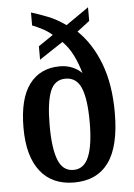

<svg xmlns="http://www.w3.org/2000/svg" viewBox="-54 -804 598 855"><g transform="rotate(-5 244.5 -376.0)"><path d="M243 10Q145 10 92 -57.5Q39 -125 39 -251Q39 -382 87.5 -446.5Q136 -511 224 -511Q255 -511 280.5 -500Q306 -489 322 -472Q310 -515 291.5 -552.5Q273 -590 245 -618L139 -548V-608L205 -653Q186 -670 162 -682.5Q138 -695 117 -703V-761Q153 -750 192 -734.5Q231 -719 270 -691L372 -762V-701L316 -658Q378 -599 414 -505.5Q450 -412 450 -285Q450 -134 397.5 -62Q345 10 243 10ZM245 -46Q292 -46 313.5 -98Q335 -150 335 -252Q335 -354 314.5 -404Q294 -454 244 -454Q195 -454 175.5 -404Q156 -354 156 -252Q156 -150 176.5 -98Q197 -46 245 -46Z"/></g></svg>

Font: Noto Serif Khmer ExtraCondensed SemiBold
Style: Regular
Weight: 600
Width: 2
Designer: Danh Hong and the Monotype Design Team
Foundry: Monotype Imaging Inc.
Version: Version 2.004; ttfautohint (v1.8.4.7-5d5b)